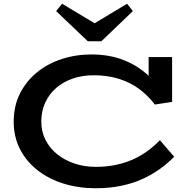

<svg xmlns="http://www.w3.org/2000/svg" viewBox="-20 -990 1002 1023"><path d="M490 13Q399 13 319.5 -11.5Q240 -36 180 -83Q120 -130 86.5 -195.5Q53 -261 53 -341Q53 -425 86 -491Q119 -557 176.5 -604Q234 -651 309 -675.5Q384 -700 469 -700Q550 -700 618 -677.5Q686 -655 740 -613.5Q794 -572 833 -516L772 -531V-686H897V-447L805 -433Q769 -481 721.5 -516Q674 -551 613.5 -570Q553 -589 479 -589Q419 -589 368 -571.5Q317 -554 279.5 -521.5Q242 -489 221 -443.5Q200 -398 200 -343Q200 -289 222.5 -244.5Q245 -200 285 -168Q325 -136 377.5 -118.5Q430 -101 490 -101Q550 -101 600 -112Q650 -123 691.5 -142Q733 -161 768 -187Q803 -213 832 -243L908 -155Q875 -121 833 -90.5Q791 -60 739.5 -36.5Q688 -13 625.5 0Q563 13 490 13ZM657 -970 688 -931 520 -770H448L279 -931L311 -970L484 -866Z"/></svg>

Font: BioRhyme SemiExpanded
Style: Bold
Weight: 700
Width: 6
Designer: Aoife Mooney
Foundry: Aoife Mooney Type
Version: Version 1.600;gftools[0.9.33]